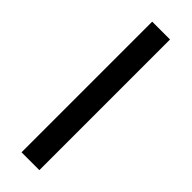

<svg xmlns="http://www.w3.org/2000/svg" viewBox="-244 -704 746 746"><g transform="rotate(45 128.5 -331.0)"><path d="M79 -690H177V28H79Z"/></g></svg>

Font: LINE Seed Sans KR Regular
Style: Regular
Weight: 400
Designer: LINE VX Design & Sandoll Inc & Dalton Maag Ltd
Foundry: Sandoll Inc.
Version: Version 1.000